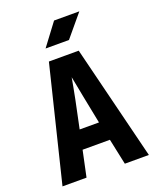

<svg xmlns="http://www.w3.org/2000/svg" viewBox="-170 -1050 940 1149"><g transform="rotate(-20 300.0 -475.0)"><path d="M25 0 204 -730H394L575 0H422L387 -165H213L178 0ZM238 -285H361L326 -461Q319 -499 311.5 -536.5Q304 -574 300 -595Q296 -574 289.5 -537Q283 -500 275 -462ZM212 -810 317 -950H478L361 -810Z"/></g></svg>

Font: JetBrains Mono NL ExtraBold
Style: Regular
Weight: 800
Designer: Philipp Nurullin, Konstantin Bulenkov
Foundry: JetBrains
Version: Version 2.304; ttfautohint (v1.8.4.7-5d5b)